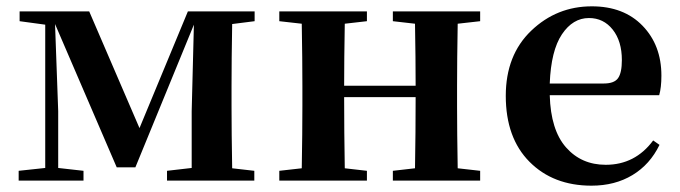

<svg xmlns="http://www.w3.org/2000/svg" viewBox="-20 -571 2151 607"><path d="M785 -504 714 -495Q712 -381 712 -300V-235Q712 -153 714 -39L784 -31V0H508V-31L586 -40Q586 -40 586 -219L593 -493L408 -42H349L154 -495L164 -220V-40L244 -31V0H39V-31L123 -40V-493L42 -504V-535H262L421 -166L574 -535H785Z M1498 -504 1427 -496Q1425 -382 1425 -300V-235Q1425 -153 1427 -39L1498 -31V0H1222V-31L1292 -39Q1294 -153 1294 -264H1068Q1068 -153 1070 -39L1140 -31V0H863V-31L934 -39Q936 -153 936 -235V-300Q936 -382 934 -496L863 -504V-535H1140V-504L1070 -496Q1068 -384 1068 -300H1294Q1294 -386 1292 -496L1222 -504V-535H1498Z M1718 -307H1889Q1922 -307 1934 -324Q1946 -341 1946 -381Q1946 -441 1917 -477.5Q1888 -514 1842 -514Q1791 -514 1756.5 -462.5Q1722 -411 1718 -307ZM2064 -270H1718Q1721 -160 1769.5 -105Q1818 -50 1895 -50Q1988 -50 2045 -127L2065 -113Q2035 -51 1979.5 -17.5Q1924 16 1850 16Q1729 16 1654 -59.5Q1579 -135 1579 -268Q1579 -397 1659.5 -474Q1740 -551 1851 -551Q1952 -551 2011.5 -489.5Q2071 -428 2071 -332Q2071 -294 2064 -270Z"/></svg>

Font: Swei Spring CJKtc
Style: Bold
Weight: 700
Version: Version 1.021